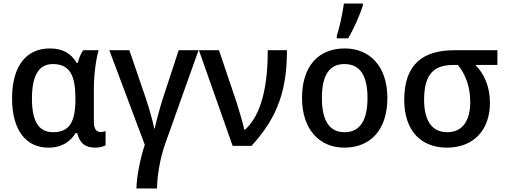

<svg xmlns="http://www.w3.org/2000/svg" viewBox="-20 -822 2845 1082"><path d="M252 10C333 10 378 -27 406 -72H415C431 -10 464 10 518 10C538 10 566 3 575 -3V-83C570 -81 556 -78 548 -78C526 -78 509 -92 509 -134V-326C509 -402 522 -495 536 -539H449C434 -519 424 -490 418 -467H413C380 -521 334 -549 261 -549C128 -549 48 -450 48 -267C48 -84 130 10 252 10ZM279 -77C197 -77 160 -140 160 -266C160 -394 197 -461 278 -461C375 -461 405 -394 405 -268V-262C405 -134 371 -77 279 -77Z M1099 -539H987L897 -265C881 -214 858 -130 852 -98H849C843 -133 819 -217 801 -270L709 -539H596L796 -6C768 76 749 185 749 240H865C865 173 882 69 911 -12Z M1101 -539 1291 0H1397C1552 -167 1597 -327 1597 -539H1489C1489 -346 1457 -179 1361 -91H1357C1349 -127 1327 -203 1313 -246L1214 -539Z M1878 -606H1942C1976 -664 2011 -745 2025 -791V-802H1918C1911 -749 1894 -669 1878 -620ZM2163 -270C2163 -449 2063 -549 1923 -549C1774 -549 1682 -449 1682 -270C1682 -91 1782 10 1920 10C2069 10 2163 -91 2163 -270ZM1794 -270C1794 -392 1832 -461 1921 -461C2012 -461 2051 -392 2051 -270C2051 -149 2012 -77 1922 -77C1832 -77 1794 -149 1794 -270Z M2741 -242C2741 -336 2708 -406 2659 -456H2783V-539H2541C2363 -539 2258 -460 2258 -259C2258 -84 2354 10 2498 10C2658 10 2741 -99 2741 -242ZM2370 -259C2370 -403 2423 -456 2536 -456H2561C2605 -400 2630 -331 2630 -247C2630 -148 2591 -77 2500 -77C2408 -77 2370 -152 2370 -259Z"/></svg>

Font: Noto Sans Thai Medium
Style: Regular
Weight: 500
Designer: Monotype Design Team
Foundry: Monotype Imaging Inc.
Version: Version 1.901